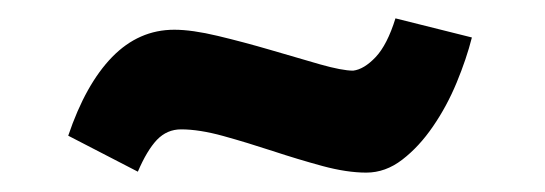

<svg xmlns="http://www.w3.org/2000/svg" viewBox="-20 -589 585 206"><path d="M127.9 -404.8 53.2 -443.4Q71.8 -498.5 100.3 -527.8Q128.9 -557.1 167 -557.1Q186 -557.1 213.6 -550.5Q241.2 -543.9 270.3 -535.4Q299.3 -526.9 323.2 -520Q347.2 -513.2 358.9 -513.2Q370.6 -514.6 383.1 -527.8Q395.5 -541 404.3 -569.3L486.3 -548.8Q480.5 -525.9 470 -500.5Q459.5 -475.1 444.6 -453.4Q429.7 -431.6 411.6 -417.7Q393.6 -403.8 373 -403.8Q352.1 -403.8 325.9 -410.9Q299.8 -418 272.5 -427Q245.1 -436 219.5 -443.1Q193.8 -450.2 174.3 -450.2Q159.2 -450.2 148.4 -439Q137.7 -427.7 127.9 -404.8Z"/></svg>

Font: Antonio Medium
Style: Regular
Weight: 500
Designer: Vernon Adams
Foundry: Vernon Adams
Version: Version 1.002